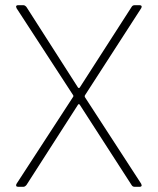

<svg xmlns="http://www.w3.org/2000/svg" viewBox="-20 -720 608 740"><path d="M44 -12 262 -347Q264 -350 262 -353L44 -688L42 -694Q42 -700 50 -700H70Q76 -700 82 -693L281 -382Q282 -381 284 -381Q286 -381 287 -382L487 -693Q491 -700 499 -700H518Q524 -700 525.5 -696.5Q527 -693 524 -688L307 -352Q306 -349 307 -346L524 -12L526 -6Q526 0 518 0H499Q491 0 487 -7L287 -317Q285 -319 284 -319Q283 -319 281 -317L82 -7Q76 0 70 0H50Q44 0 42.5 -3.5Q41 -7 44 -12Z"/></svg>

Font: Barlow GEO Extra Light
Style: Regular
Weight: 200
Designer: Jeremy Tribby
Foundry: Tribby Type
Version: Version 1.408